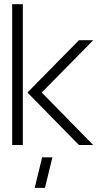

<svg xmlns="http://www.w3.org/2000/svg" viewBox="-20 -704 492 932"><path d="M148.4 208 184.6 59.6H234.4L198.2 208ZM39.1 0V-683.6H90.8V0ZM113.3 -254.9 363.3 -508.8H432.6L182.6 -254.9L432.6 0H363.3Z"/></svg>

Font: Post No Bills Jaffna
Style: Regular
Weight: 400
Designer: Kosala Senevirathne, Siva Puranthara, Lasantha Premarathna, Tharique Azeez
Foundry: Mooniak
Version: Version 1.220 ; ttfautohint (v1.6)